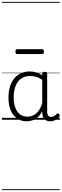

<svg xmlns="http://www.w3.org/2000/svg" viewBox="-20 -1287 663 2064"><path d="M265 17Q210 17 166 -12Q122 -41 96.5 -98Q71 -155 71 -238Q71 -288 80.5 -331Q90 -374 109 -408.5Q128 -443 156 -467.5Q184 -492 220.5 -505.5Q257 -519 301 -519Q335 -519 368 -509Q401 -499 434 -479V-495Q434 -506 440.5 -510.5Q447 -515 461 -515Q475 -515 481 -510.5Q487 -506 487 -496V-91Q487 -70 491.5 -56.5Q496 -43 506 -36.5Q516 -30 531 -30Q541 -30 550.5 -33.5Q560 -37 569.5 -44.5Q579 -52 590 -63Q595 -69 601.5 -68.5Q608 -68 614 -61Q621 -55 622 -48Q623 -41 619 -34Q608 -19 592 -7.5Q576 4 558 10.5Q540 17 522 17Q501 17 485.5 11.5Q470 6 458.5 -5.5Q447 -17 441.5 -33.5Q436 -50 435 -72Q435 -76 434.5 -81.5Q434 -87 434 -92Q411 -47 382 -23.5Q353 0 322.5 8.5Q292 17 265 17ZM127 -242Q127 -180 143.5 -133Q160 -86 192.5 -59.5Q225 -33 274 -33Q306 -33 336.5 -46.5Q367 -60 392.5 -92.5Q418 -125 434 -181V-429Q399 -453 367 -461.5Q335 -470 302 -470Q270 -470 243 -460.5Q216 -451 194.5 -432Q173 -413 158 -385.5Q143 -358 135 -322Q127 -286 127 -242ZM165 -706Q154 -706 150 -712.5Q146 -719 146 -731Q146 -744 150 -751Q154 -758 165 -758H433Q444 -758 448 -751Q452 -744 452 -731Q452 -719 448 -712.5Q444 -706 433 -706ZM0 747H623V757H0ZM0 -20H623V0H0ZM0 -505H623V-500H0ZM0 -1267H623V-1257H0Z"/></svg>

Font: Playwrite VN Guides
Style: Regular
Weight: 400
Designer: Veronika Burian, José Scaglione
Foundry: TypeTogether
Version: Version 1.003